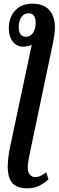

<svg xmlns="http://www.w3.org/2000/svg" viewBox="-20 -785 319 1045"><path d="M22 119Q23 70 36 9L153 -542Q146 -537 133 -534Q120 -531 108 -531Q71 -531 49.5 -558.5Q28 -586 28 -631Q28 -692 63 -728.5Q98 -765 155 -765Q218 -765 248.5 -730Q279 -695 279 -635Q279 -605 266 -540L145 36Q131 101 131 125Q131 152 142.5 165.5Q154 179 172 179Q186 179 200 172.5Q214 166 232 153L244 192Q216 216 189.5 228Q163 240 128 240Q74 240 48 212Q22 184 22 119ZM174 -662Q174 -686 164 -699.5Q154 -713 136 -713Q111 -713 96.5 -692Q82 -671 82 -637Q82 -585 121 -585Q145 -585 159.5 -606Q174 -627 174 -662Z"/></svg>

Font: Noto Serif CondSemiBold
Style: Italic
Weight: 600
Width: 3
Italic angle: -12°
Designer: Monotype Design Team
Foundry: Monotype Imaging Inc.
Version: Version 1.001